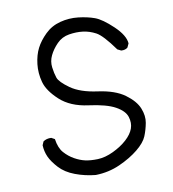

<svg xmlns="http://www.w3.org/2000/svg" viewBox="-70 -633 641 711"><g transform="rotate(-10 250.0 -277.5)"><path d="M233.4 16.6Q193.4 12.7 157.2 -1Q121.1 -14.6 99.6 -38.1Q78.1 -61.5 68.8 -82Q59.6 -102.5 58.6 -126L64.5 -139.6Q77.1 -148.4 94.7 -147.5L107.4 -140.6Q112.3 -106.4 128.4 -88.4Q144.5 -70.3 164.6 -59.1Q184.6 -47.9 204.1 -43.5Q223.6 -39.1 251.5 -40Q279.3 -41 310.1 -55.7Q340.8 -70.3 362.3 -89.8Q383.8 -109.4 391.1 -129.9Q398.4 -150.4 391.1 -173.8Q383.8 -197.3 351.1 -215.3Q318.4 -233.4 251.5 -242.2Q184.6 -251 145.5 -287.1Q106.4 -323.2 97.2 -357.4Q87.9 -391.6 91.8 -425.3Q95.7 -459 108.4 -483.9Q121.1 -508.8 145 -532.2Q168.9 -555.7 202.6 -564.5Q236.3 -573.2 270.5 -569.3Q304.7 -565.4 331.5 -555.7Q358.4 -545.9 397 -509.3Q435.5 -472.7 437.5 -442.4L430.7 -427.7Q421.9 -419.9 406.2 -420.9L392.6 -427.7Q350.6 -486.3 326.7 -499Q302.7 -511.7 278.3 -514.6Q253.9 -517.6 226.6 -513.2Q199.2 -508.8 180.2 -489.3Q161.1 -469.7 150.9 -448.2Q140.6 -426.8 143.6 -403.8Q146.5 -380.9 152.3 -363.8Q158.2 -346.7 193.8 -321.3Q229.5 -295.9 293.9 -287.1Q358.4 -278.3 394.5 -252Q430.7 -225.6 442.4 -196.3Q454.1 -167 449.2 -141.1Q444.3 -115.2 435.1 -92.8Q425.8 -70.3 396.5 -46.4Q367.2 -22.5 324.7 -3.4Q282.2 15.6 233.4 16.6Z"/></g></svg>

Font: NaikaiFont
Style: Regular
Weight: 400
Version: Version 1.67